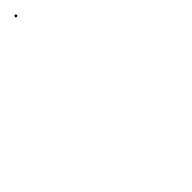

<svg xmlns="http://www.w3.org/2000/svg" viewBox="37 -185 383 383"><g transform="rotate(45 228.5 6.5)"><path d="M0 9V4H5V9Z"/></g></svg>

Font: FRB American Cursive Just Beginnings
Style: Italic
Weight: 400
Italic angle: -25°
Version: Version 2.0;Modular Font Editor K font №1